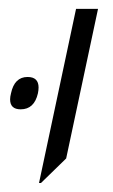

<svg xmlns="http://www.w3.org/2000/svg" viewBox="-20 -650 256 435"><path d="M129.9 -291 72.8 -235.4H68.4L152.3 -629.9H202.1ZM42.5 -475.6Q67.4 -475.6 67.4 -451.7Q67.4 -445.8 65.9 -438.5Q57.6 -402.3 26.9 -402.3Q2.9 -402.3 2.9 -424.8Q2.9 -430.7 4.9 -438.5Q12.7 -475.6 42.5 -475.6Z"/></svg>

Font: Open Sans Hebrew Light
Style: Italic
Weight: 300
Italic angle: -12°
Foundry: Ascender Corporation, Yanek Iontef
Version: Version 2.001;PS 002.001;hotconv 1.0.70;makeotf.lib2.5.58329